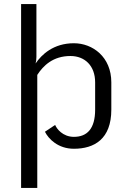

<svg xmlns="http://www.w3.org/2000/svg" viewBox="-20 -720 640 940"><path d="M162.5 200V-353.3C191.7 -398.3 239.2 -445.8 325 -445.8C395 -445.8 445.8 -398.3 445.8 -316.7V-183.3C445.8 -90 406.7 -50 341.7 -50C286.7 -50 256.7 -90.8 250 -108.3L200 -75C217.5 -40 264.2 8.3 341.7 8.3C441.7 8.3 525 -39.2 525 -183.3V-316.7C525 -441.7 433.3 -508.3 341.7 -508.3C241.7 -508.3 183.3 -452.5 154.2 -409.2C156.7 -418.3 158.3 -429.2 158.3 -441.7V-700H83.3V200Z"/></svg>

Font: BoonHome
Style: Book
Weight: 400
Designer: Sungsit Sawaiwan
Foundry: Sungsit Sawaiwan
Version: Version 0.2